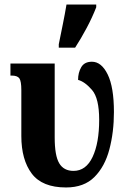

<svg xmlns="http://www.w3.org/2000/svg" viewBox="-20 -816 578 846"><path d="M239 -606H311Q337 -646 362 -693Q387 -740 404 -784V-796H273Q266 -754 256.5 -707.5Q247 -661 239 -621ZM271 10Q350 10 396 -36Q442 -82 462 -158Q482 -234 482 -322Q482 -432 454.5 -488Q427 -544 385 -544Q352 -544 338 -520Q324 -496 324 -464Q354 -456 385.5 -419.5Q417 -383 417 -288Q417 -186 388 -124.5Q359 -63 304 -63Q261 -63 241 -96.5Q221 -130 221 -210V-536H26V-483H31Q57 -483 65.5 -470.5Q74 -458 74 -419V-217Q74 -112 120 -51Q166 10 271 10Z"/></svg>

Font: Noto Serif ExtraCondensed Extra
Style: Regular
Weight: 800
Width: 3
Designer: Monotype Design Team
Foundry: Monotype Imaging Inc.
Version: Version 1.002